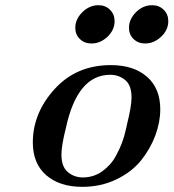

<svg xmlns="http://www.w3.org/2000/svg" viewBox="-20 -706 666 737"><path d="M106 -159.2Q106 -272 189.5 -364Q272.9 -456.1 405.8 -456.1Q492.7 -456.1 543.9 -411.6Q595.2 -367.2 595.2 -286.1Q595.2 -237.3 576.2 -186Q557.1 -134.8 521.5 -90.3Q485.8 -45.9 426.5 -17.3Q367.2 11.2 295.9 11.2Q209 11.2 157.5 -33.4Q106 -78.1 106 -159.2ZM215.8 -112.8Q215.8 -65.9 240.5 -45.4Q265.1 -24.9 297.9 -24.9Q319.8 -24.9 339.4 -31.5Q358.9 -38.1 374 -49.6Q389.2 -61 401.6 -74.5Q414.1 -87.9 423.6 -105.5Q433.1 -123 439.9 -137.9Q446.8 -152.8 452.4 -169.9Q458 -187 460.4 -198Q462.9 -209 465.8 -220.2L467.8 -230Q484.9 -297.9 484.9 -332Q484.9 -378.9 460.4 -398.9Q436 -418.9 402.8 -418.9Q276.9 -418.9 232.9 -214.8Q215.8 -147 215.8 -112.8ZM269 -599.1Q269 -632.3 296.1 -659.2Q323.2 -686 357.9 -686Q384.8 -686 402.3 -668.5Q419.9 -650.9 419.9 -625Q419.9 -590.8 392.6 -564.9Q365.2 -539.1 331.1 -539.1Q304.2 -539.1 286.6 -556.2Q269 -573.2 269 -599.1ZM475.1 -599.1Q475.1 -632.3 502 -659.2Q528.8 -686 564 -686Q590.8 -686 608.4 -668.5Q626 -650.9 626 -625Q626 -590.8 598.4 -564.9Q570.8 -539.1 537.1 -539.1Q510.3 -539.1 492.7 -556.2Q475.1 -573.2 475.1 -599.1Z"/></svg>

Font: CMU Serif
Style: BoldItalic
Weight: 700
Italic angle: -14.04°
Version: Version 0.7.0